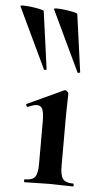

<svg xmlns="http://www.w3.org/2000/svg" viewBox="-95 -765 411 798"><g transform="rotate(5 110.5 -365.5)"><path d="M218 -474 98 -727Q96 -731 110 -731Q124 -731 143.5 -728.5Q163 -726 179 -722.5Q195 -719 196 -716L229 -476Q230 -474 224.5 -472.5Q219 -471 218 -474ZM78 -474 -42 -727Q-44 -731 -30 -731Q-16 -731 3.5 -728.5Q23 -726 39 -722.5Q55 -719 56 -716L89 -476Q90 -474 84.5 -472.5Q79 -471 78 -474ZM39 0Q36 0 36 -6Q36 -12 39 -12Q70 -12 81 -26.5Q92 -41 92 -81V-260Q92 -293 85.5 -308.5Q79 -324 62 -324Q55 -324 45.5 -321Q36 -318 25 -313Q21 -312 18.5 -318Q16 -324 19 -325L170 -395Q172 -396 173 -396Q178 -396 183 -391Q188 -386 188 -382Q188 -370 187 -342Q186 -314 186 -262V-81Q186 -41 197.5 -26.5Q209 -12 240 -12Q243 -12 243 -6Q243 0 240 0Q220 0 194 -1Q168 -2 139 -2Q111 -2 85 -1Q59 0 39 0Z"/></g></svg>

Font: Cormorant
Style: Bold
Weight: 700
Designer: Christian Thalmann (Catharsis Fonts)
Foundry: Catharsis Fonts
Version: Version 4.000